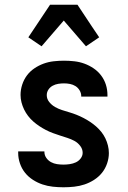

<svg xmlns="http://www.w3.org/2000/svg" viewBox="-20 -785 540 813"><path d="M249 8Q226 8 203.5 5.5Q181 3 160 -4Q139 -11 119.5 -23.5Q100 -36 86 -53.5Q72 -71 64.5 -93Q57 -115 57 -137V-144H168V-142Q168 -128 176 -116.5Q184 -105 196 -98.5Q208 -92 221.5 -90Q235 -88 249 -88Q262 -88 275.5 -90Q289 -92 301 -97.5Q313 -103 321.5 -114Q330 -125 330 -138Q330 -154 319.5 -167.5Q309 -181 295 -188.5Q281 -196 265.5 -201Q250 -206 234.5 -211Q219 -216 204 -221.5Q189 -227 174.5 -234.5Q160 -242 146.5 -251Q133 -260 121 -270.5Q109 -281 99 -294Q89 -307 82 -321.5Q75 -336 71 -351.5Q67 -367 67 -383Q67 -405 74 -426.5Q81 -448 94 -465.5Q107 -483 125.5 -495.5Q144 -508 164.5 -515.5Q185 -523 207 -525.5Q229 -528 251 -528Q273 -528 295 -525.5Q317 -523 337.5 -515.5Q358 -508 376.5 -495.5Q395 -483 408.5 -465Q422 -447 428.5 -426Q435 -405 435 -383V-376H324V-378Q324 -391 317 -402.5Q310 -414 299.5 -420.5Q289 -427 276.5 -429.5Q264 -432 251 -432Q239 -432 226.5 -430Q214 -428 203 -422Q192 -416 185 -405.5Q178 -395 178 -382Q178 -366 188.5 -353Q199 -340 213 -332Q227 -324 242.5 -319Q258 -314 273.5 -309.5Q289 -305 304 -299Q319 -293 333.5 -285.5Q348 -278 361.5 -269Q375 -260 387 -249.5Q399 -239 409 -226.5Q419 -214 426 -199.5Q433 -185 437 -169Q441 -153 441 -137Q441 -115 433.5 -93Q426 -71 412 -53.5Q398 -36 378.5 -23.5Q359 -11 338 -4Q317 3 294.5 5.5Q272 8 249 8ZM156 -589 100 -627 192 -765H308L369 -673L400 -627L344 -589L250 -698Z"/></svg>

Font: Moesevka
Style: Bold
Weight: 700
Monospace: yes
Designer: Belleve Invis
Foundry: Belleve Invis
Version: Version 32.5.0; ttfautohint (v1.8.4)